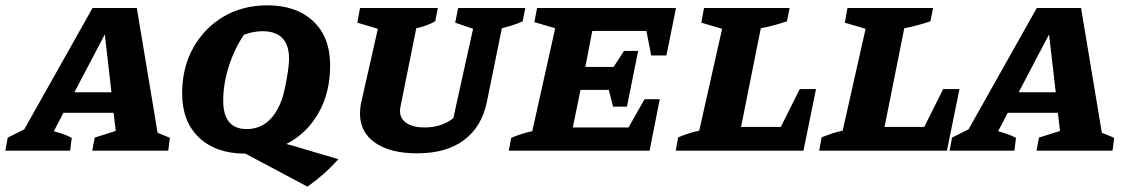

<svg xmlns="http://www.w3.org/2000/svg" viewBox="-78 -565 4229 720"><path d="M513 -67Q526 -62 537 -57.5Q548 -53 559 -48L553 0H268L277 -49L356 -74L348 -142H160L124 -73Q142 -67 156 -63Q170 -59 191 -48L185 0H-58L-49 -49L13 -80L269 -535H435ZM201 -219H340L315 -436Z M841 11Q732 11 668.5 -49Q605 -109 605 -215Q605 -311 646.5 -385.5Q688 -460 760 -502.5Q832 -545 925 -545Q1033 -545 1096.5 -485.5Q1160 -426 1160 -320Q1160 -217 1116 -140.5Q1072 -64 996 -25Q1012 -21 1028 -16.5Q1044 -12 1059 -7L1191 32Q1165 61 1137.5 85.5Q1110 110 1075 135L842 11ZM847 -81Q935 -81 976 -184Q984 -204 990.5 -235Q997 -266 1001.5 -296Q1006 -326 1006 -344Q1006 -448 906 -448Q873 -448 837 -435Q801 -382 780 -316Q759 -250 759 -188Q759 -81 847 -81Z M1486 10Q1386 10 1329 -29.5Q1272 -69 1272 -139Q1272 -148 1273 -158.5Q1274 -169 1275 -174L1339 -457L1262 -480L1272 -535H1564L1554 -485Q1538 -476 1521.5 -470Q1505 -464 1483 -459L1424 -166Q1423 -159 1422.5 -156.5Q1422 -154 1422 -149Q1422 -120 1446.5 -103.5Q1471 -87 1513 -87Q1546 -87 1573.5 -96Q1601 -105 1622 -122L1696 -457L1629 -480L1640 -535H1892L1882 -485Q1864 -477 1849 -472Q1834 -467 1804 -459L1748 -184Q1729 -90 1662.5 -40Q1596 10 1486 10Z M1830 0 1839 -48Q1858 -56 1878 -62.5Q1898 -69 1918 -73L2004 -459L1926 -482L1936 -535H2457L2421 -357H2364L2346 -449H2143L2117 -314H2223L2262 -374H2315L2273 -165H2221L2205 -228H2099L2070 -87H2279L2339 -193H2396L2358 0Z M2921 -231H2982L2935 0H2456L2465 -50Q2485 -58 2504.5 -64.5Q2524 -71 2544 -75L2630 -457L2552 -480L2562 -535H2883L2873 -485Q2849 -477 2825 -470.5Q2801 -464 2775 -459L2701 -89H2850Z M3459 -231H3520L3473 0H2994L3003 -50Q3023 -58 3042.5 -64.5Q3062 -71 3082 -75L3168 -457L3090 -480L3100 -535H3421L3411 -485Q3387 -477 3363 -470.5Q3339 -464 3313 -459L3239 -89H3388Z M4054 -67Q4067 -62 4078 -57.5Q4089 -53 4100 -48L4094 0H3809L3818 -49L3897 -74L3889 -142H3701L3665 -73Q3683 -67 3697 -63Q3711 -59 3732 -48L3726 0H3483L3492 -49L3554 -80L3810 -535H3976ZM3742 -219H3881L3856 -436Z"/></svg>

Font: Piazzolla SC
Style: Bold Italic
Weight: 700
Italic angle: -11.3°
Designer: Juan Pablo del Peral
Foundry: Huerta Tipografica
Version: Version 1.330